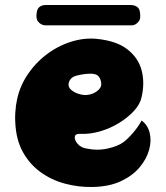

<svg xmlns="http://www.w3.org/2000/svg" viewBox="-20 -731 661 766"><path d="M132 -645Q122 -656 127 -684Q132 -711 164 -711H501Q515 -711 525.5 -704.5Q536 -698 538 -684Q543 -656 533 -645Q521 -630 506 -630H159Q153 -630 145 -634Q137 -638 132 -645ZM545 -250Q569 -233 577 -201.5Q585 -170 575 -133.5Q565 -97 537 -63.5Q509 -30 462 -8Q415 14 348 15Q292 16 238.5 1.5Q185 -13 141.5 -44.5Q98 -76 71 -125Q44 -174 41 -242Q40 -256 40.5 -270.5Q41 -285 43 -301Q43 -306 43.5 -309.5Q44 -313 45 -317Q54 -377 86 -427Q118 -477 163.5 -512Q209 -547 262 -564Q315 -581 366 -576Q445 -568 488.5 -534Q532 -500 545 -450.5Q558 -401 545 -344Q539 -315 514 -288Q489 -261 453.5 -239.5Q418 -218 377.5 -206.5Q337 -195 299 -197Q280 -198 278.5 -185Q277 -172 289.5 -157.5Q302 -143 322 -139Q368 -129 410 -138.5Q452 -148 474 -165Q492 -179 512 -202.5Q532 -226 545 -250ZM326 -352Q349 -354 366 -366.5Q383 -379 384 -393Q384 -413 374 -425.5Q364 -438 338 -437Q310 -436 284.5 -429Q259 -422 254 -399Q251 -385 262.5 -374Q274 -363 292 -357Q310 -351 326 -352Z"/></svg>

Font: Potta One
Style: Regular
Weight: 400
Designer: 108,108go
Foundry: Font Zone 108
Version: Version 1.000